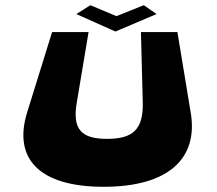

<svg xmlns="http://www.w3.org/2000/svg" viewBox="-20 -700 832 737"><path d="M581 -646 532 -680 427 -638 327 -680 273 -646 423 -579ZM661 -577H521L528 -308C531 -201 488 -167 391 -167C295 -167 256 -201 275 -308L320 -577H180L84 -268C30 -92 129 17 378 17C627 17 742 -92 712 -268Z"/></svg>

Font: Hussar Milosc
Style: Bold
Weight: 700
Foundry: Cannot Into Space Fonts
Version: Version 1.02